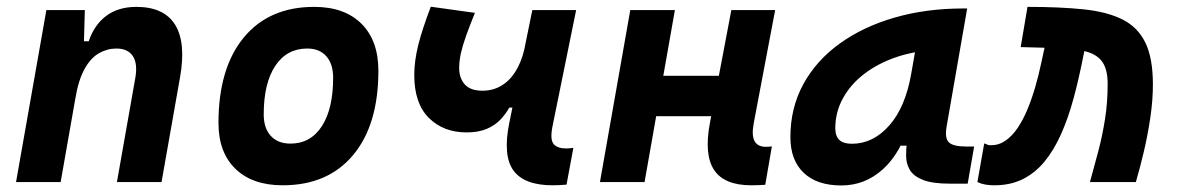

<svg xmlns="http://www.w3.org/2000/svg" viewBox="-20 -548 3556 578"><path d="M28.3 0 119.6 -517.6H235.4L231.9 -394L162.6 0ZM332 0 387.2 -312.5Q395 -356.4 379.9 -379.2Q364.7 -401.9 330.6 -401.9Q302.7 -401.9 277.8 -387.7Q252.9 -373.5 234.4 -340.1Q215.8 -306.6 206.5 -249.5L230 -423.8H247.1Q263.7 -473.1 299.8 -500.2Q335.9 -527.3 390.6 -527.3Q473.6 -527.3 507.1 -473.6Q540.5 -419.9 522 -315.4L466.3 0Z M831.1 9.8Q739.7 9.8 688.7 -39.8Q637.7 -89.4 637.7 -177.7Q637.7 -342.8 713.9 -435.1Q790 -527.3 925.8 -527.3Q1017.1 -527.3 1068.1 -476.6Q1119.1 -425.8 1119.1 -335Q1119.1 -172.4 1043.1 -81.3Q967 9.8 831.1 9.8ZM854.4 -115.7Q915 -115.7 949 -168.2Q982.9 -220.7 982.9 -314Q982.9 -355.2 962.5 -378.5Q942 -401.9 904.8 -401.9Q843.2 -401.9 808.5 -349.5Q773.9 -297.1 773.9 -203.6Q773.9 -162.1 795.2 -138.9Q816.4 -115.7 854.4 -115.7Z M1384.3 -149.4Q1314.9 -149.4 1271 -193.1Q1227.1 -236.8 1227.1 -322.3Q1227.1 -363.8 1239 -411.9Q1251 -460 1276.9 -527.8L1409.7 -509.3Q1393.6 -469.7 1383.1 -440.2Q1372.6 -410.6 1367.4 -387.5Q1362.3 -364.3 1362.3 -342.8Q1362.3 -313 1379.2 -293.9Q1396 -274.9 1432.6 -274.9Q1462.9 -274.9 1487.8 -289.1Q1512.7 -303.2 1530.8 -331.1Q1548.8 -358.9 1558.6 -399.9L1564 -224.1H1513.2Q1502.4 -204.6 1486.1 -187.5Q1469.7 -170.4 1445.1 -159.9Q1420.4 -149.4 1384.3 -149.4ZM1643.6 9.8Q1558.1 9.8 1525.6 -34.9Q1493.2 -79.6 1513.2 -178.2L1582.5 -517.6H1714.4L1643.1 -167Q1635.3 -127 1647 -114Q1658.7 -101.1 1684.1 -101.1Q1694.8 -101.1 1706.1 -103L1685.5 7.8Q1675.3 8.8 1663.6 9.3Q1651.9 9.8 1643.6 9.8Z M1786.1 0 1877.4 -517.6H2011.7L1920.4 0ZM1908.7 -198.2 1930.2 -319.8H2196.3L2174.8 -198.2ZM2241.7 9.8Q2160.6 9.8 2129.9 -36.1Q2099.1 -82 2117.2 -178.2L2181.6 -517.6H2313.5L2249 -176.8Q2242.2 -140.6 2251.5 -123.3Q2260.7 -106 2286.1 -106Q2294.4 -106 2303.7 -107.4L2283.7 8.3Q2274.4 8.8 2264.4 9.3Q2254.4 9.8 2241.7 9.8Z M2512.7 10.3Q2439.5 10.3 2399.4 -27.8Q2359.4 -65.9 2359.4 -135.3Q2359.4 -223.1 2398.4 -294.7Q2437.5 -366.2 2508.1 -417Q2578.6 -467.8 2673.3 -495.1Q2768.1 -522.5 2879.4 -522.5H2891.6L2829.6 -166.5Q2823.7 -132.3 2836.4 -119.6Q2849.1 -106.9 2889.2 -106.9H2912.6L2893.1 4.9H2839.8Q2786.6 4.9 2758.1 -6.6Q2729.5 -18.1 2718.8 -36.9Q2708 -55.7 2707.8 -77.9Q2707.5 -100.1 2710.4 -122.1L2742.7 -109.4H2686L2716.8 -175.3Q2691.4 -86.9 2637.7 -38.3Q2584 10.3 2512.7 10.3ZM2544.4 -115.2Q2608.4 -115.2 2657 -170.2Q2705.6 -225.1 2723.1 -325.7L2748 -467.3L2794.9 -397Q2731.9 -394.5 2677.2 -375.7Q2622.6 -356.9 2581.5 -325.4Q2540.5 -293.9 2517.6 -252.2Q2494.6 -210.4 2494.6 -162.1Q2494.6 -138.2 2506.8 -126.7Q2519 -115.2 2544.4 -115.2Z M3261.2 0Q3274.4 -47.4 3286.6 -93.8Q3298.8 -140.1 3306.6 -189.7Q3314.5 -239.3 3314.5 -295.4Q3314.5 -337.9 3299.3 -360.4Q3284.2 -382.8 3252.4 -392.1Q3220.7 -401.4 3171.1 -403.1Q3121.6 -404.8 3052.7 -406.2L3073.2 -527.3Q3169.9 -527.3 3241.2 -520Q3312.5 -512.7 3358.9 -489.5Q3405.3 -466.3 3428 -419.7Q3450.7 -373 3450.7 -293.9Q3450.7 -246.6 3443.1 -194.8Q3435.5 -143.1 3423.8 -93Q3412.1 -43 3399.4 0ZM2973.6 9.8Q2958.5 9.8 2946 7.6Q2933.6 5.4 2922.4 0L2942.9 -116.2Q2949.7 -114.3 2952.4 -112.5Q2955.1 -110.8 2963.4 -110.8Q2987.3 -110.8 3007.3 -124.8Q3027.3 -138.7 3043.7 -163.1Q3060.1 -187.5 3073.2 -219.2Q3086.4 -251 3096.7 -286.6Q3106.9 -322.3 3114.7 -358.9L3127 -415.5L3252.9 -439.9L3242.2 -383.8Q3228.5 -313.5 3212.2 -252.9Q3195.8 -192.4 3174.1 -143.8Q3152.3 -95.2 3124 -61Q3095.7 -26.9 3058.6 -8.5Q3021.5 9.8 2973.6 9.8Z"/></svg>

Font: Cascadia Mono NF
Style: Italic
Weight: 400
Italic angle: -10°
Monospace: yes
Designer: Aaron Bell
Foundry: Saja Typeworks
Version: Version 2404.023